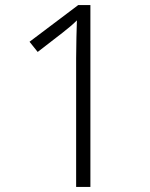

<svg xmlns="http://www.w3.org/2000/svg" viewBox="-20 -734 591 754"><path d="M279 0H335V-714H287L96 -570L128 -530L225 -605C251 -626 263 -635 282 -654C281 -618 279 -561 279 -505Z"/></svg>

Font: Noto Sans Gurmukhi Light
Style: Regular
Weight: 300
Designer: Jelle Bosma - Monotype Design Team
Foundry: Monotype Imaging Inc.
Version: Version 2.004